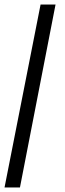

<svg xmlns="http://www.w3.org/2000/svg" viewBox="-27 -755 288 847"><path d="M-7 72H61L218 -735H152Z"/></svg>

Font: League Gothic Condensed
Style: Regular
Weight: 400
Width: 3
Designer: The League of Moveable Type
Version: Version 1.600; ttfautohint (v1.8.3)